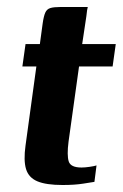

<svg xmlns="http://www.w3.org/2000/svg" viewBox="-20 -525 351 549"><path d="M159 4Q112 4 87 -6.5Q62 -17 54.5 -41.5Q47 -66 53 -109L84 -335H44L53 -399H94L102 -458Q105 -479 109.5 -489Q114 -499 124 -502Q134 -505 153 -505H231Q230 -502 229 -495.5Q228 -489 227 -479L215 -399H311L302 -335H206L176 -120Q171 -81 176.5 -63.5Q182 -46 213 -46Q223 -46 236.5 -48Q250 -50 256 -52L250 -5Q243 -4 218.5 0Q194 4 159 4Z"/></svg>

Font: Genos Thin SemiBold
Style: Italic
Weight: 600
Italic angle: -8°
Version: Version 1.010